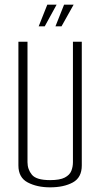

<svg xmlns="http://www.w3.org/2000/svg" viewBox="-20 -799 430 824"><path d="M195 5Q139 5 99 -16Q59 -37 59 -89V-620H98V-103Q98 -72 117 -49Q136 -26 195 -26Q237 -26 258 -37Q279 -48 286 -65.5Q293 -83 293 -103V-620H331V-89Q331 -37 292.5 -16Q254 5 195 5ZM146 -686 183 -779H223L172 -686ZM218 -686 255 -779H296L244 -686Z"/></svg>

Font: Smooch Sans Light
Style: Regular
Weight: 300
Designer: Robert E. Leuschke
Foundry: Robert E. Leuschke
Version: Version 1.010; ttfautohint (v1.8.3)